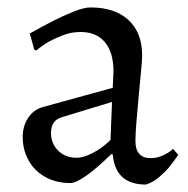

<svg xmlns="http://www.w3.org/2000/svg" viewBox="-20 -484 506 516"><path d="M285 -292Q285 -343 262 -370.5Q239 -398 197 -398Q172 -398 151 -390Q130 -382 113 -373Q94 -362 77 -348L72 -351L60 -394Q94 -413 125 -429Q151 -442 178.5 -453Q206 -464 223 -464Q289 -464 325.5 -430Q362 -396 362 -335Q362 -321 359 -292Q356 -263 353 -228.5Q350 -194 347 -160.5Q344 -127 344 -105Q344 -59 385 -59Q397 -59 408 -62.5Q419 -66 427 -71Q437 -76 445 -84L459 -68Q447 -50 434 -34Q422 -20 406.5 -7Q391 6 372 12Q290 12 283 -69L279 -70Q243 -34 213.5 -13Q184 8 169 8Q141 8 117.5 -1Q94 -10 77 -26.5Q60 -43 50.5 -66Q41 -89 41 -116Q41 -145 55.5 -167Q70 -189 94 -196L283 -248ZM281 -210 146 -169Q117 -160 117 -127Q117 -98 136.5 -79Q156 -60 186 -60Q205 -60 230.5 -73.5Q256 -87 277 -108Z"/></svg>

Font: Alegreya
Style: Regular
Weight: 400
Designer: Juan Pablo del Peral
Foundry: Juan Pablo del Peral
Version: Version 1.003